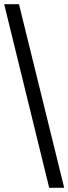

<svg xmlns="http://www.w3.org/2000/svg" viewBox="-20 -780 328 921"><path d="M216 121 0 -760H71L288 121Z"/></svg>

Font: Noto Serif Vithkuqi
Style: Bold
Weight: 700
Version: Version 1.005